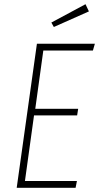

<svg xmlns="http://www.w3.org/2000/svg" viewBox="-20 -889 469 909"><path d="M384.8 -869.1 400.9 -835 234.9 -761.2 223.1 -782.2ZM429.2 -682.1 419.9 -649.9H185.1L147 -374H350.1L345.2 -342.8H141.1L98.1 -32.2H344.2L337.9 0H59.1L154.8 -682.1Z"/></svg>

Font: Fira Sans Compressed UltraLight
Style: Italic
Weight: 200
Width: 3
Italic angle: -8°
Designer: Carrois Corporate & Edenspiekermann AG
Foundry: Carrois Corporate GbR & Edenspiekermann AG
Version: Version 4.203;PS 004.203;hotconv 1.0.88;makeotf.lib2.5.64775